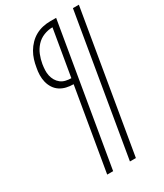

<svg xmlns="http://www.w3.org/2000/svg" viewBox="-229 -824 958 1119"><g transform="rotate(-30 250.0 -265.0)"><path d="M300 205 459 -735H499L340 205ZM147 205 241 -349Q216 -349 193 -354.5Q170 -360 151 -372.5Q132 -385 119.5 -404.5Q107 -424 101.5 -446.5Q96 -469 96.5 -493.5Q97 -518 102 -542Q106 -567 113.5 -591Q121 -615 134 -637.5Q147 -660 166 -679.5Q185 -699 208 -711.5Q231 -724 256 -729.5Q281 -735 306 -735H346L187 205ZM247 -386 300 -698Q270 -698 241 -686.5Q212 -675 191 -652Q170 -629 158.5 -600.5Q147 -572 142 -542Q139 -523 138 -503.5Q137 -484 141 -466Q145 -448 154 -432.5Q163 -417 177 -406Q191 -395 209.5 -390.5Q228 -386 247 -386Z"/></g></svg>

Font: iosevka_custom_sans_ss08 XLt
Style: Italic
Weight: 200
Italic angle: -10°
Designer: Belleve Invis
Foundry: Belleve Invis
Version: Version 10.3.0; ttfautohint (v1.8.3)